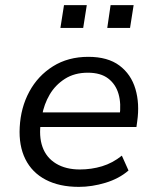

<svg xmlns="http://www.w3.org/2000/svg" viewBox="-20 -721 610 750"><path d="M288 9Q212 9 158.5 -19Q105 -47 79 -99.5Q53 -152 57 -224Q61 -301 94.5 -363Q128 -425 187 -462Q246 -499 325 -499Q401 -499 446.5 -465Q492 -431 509 -373.5Q526 -316 516 -247L513 -225H120L129 -282H467L447 -266Q454 -316 443 -354Q432 -392 402.5 -414.5Q373 -437 323 -437Q271 -437 233.5 -413Q196 -389 174 -351.5Q152 -314 144 -269L140 -247Q131 -189 146 -147Q161 -105 199 -82Q237 -59 292 -59Q337 -59 378.5 -71.5Q420 -84 456 -113L482 -55Q445 -23 392 -7Q339 9 288 9ZM399 -612 412 -701H502L488 -612ZM216 -612 230 -701H319L305 -612Z"/></svg>

Font: Nunito Sans 10pt
Style: Italic
Weight: 400
Italic angle: -9°
Designer: Vernon Adams
Foundry: Vernon Adams
Version: Version 3.101;gftools[0.9.27]